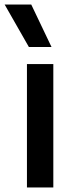

<svg xmlns="http://www.w3.org/2000/svg" viewBox="-64 -828 310 848"><path d="M55 0V-545H171.5V0ZM63.5 -620.5 -43.5 -808H74L163.5 -620.5Z"/></svg>

Font: Encode Sans Condensed SemiBold
Style: Regular
Weight: 600
Width: 3
Designer: Multiple Designers
Foundry: Impallari Type
Version: Version 3.000; ttfautohint (v1.8.3) -l 8 -r 50 -G 200 -x 14 